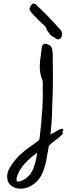

<svg xmlns="http://www.w3.org/2000/svg" viewBox="-20 -1096 418 1150"><path d="M158.7 -1032.7Q157.2 -1037.1 157.2 -1042Q157.2 -1057.1 177.2 -1075.7Q180.7 -1074.7 183.6 -1073.7Q186.5 -1072.8 188 -1072.3Q189.5 -1071.8 190.9 -1071.5Q192.4 -1071.3 193.4 -1070.6Q194.3 -1069.8 195.1 -1069.6Q195.8 -1069.3 196.8 -1068.1Q197.8 -1066.9 198.7 -1065.9Q199.7 -1064.9 201.9 -1062.7Q204.1 -1060.5 206.1 -1058.1Q212.4 -1051.3 228.3 -1036.9Q244.1 -1022.5 251 -1015.1Q325.7 -937 343.8 -915.5Q351.1 -908.2 351.1 -892.1Q351.1 -876.5 344.7 -868.2Q339.8 -862.3 332.5 -860.4Q325.2 -858.4 318.8 -862.8Q306.2 -872.1 296.1 -877.2Q286.1 -882.3 281.5 -887.5Q276.9 -892.6 263.2 -912.1Q261.2 -915 257.8 -924.6Q254.4 -934.1 250.5 -938Q220.2 -968.3 210.9 -975.1Q204.1 -982.9 185.5 -1002Q167 -1021 158.7 -1032.7ZM244.1 -833Q247.1 -833.5 250 -833.5Q263.2 -833.5 280.8 -822.3Q285.2 -818.4 288.1 -812.3Q291 -806.2 292 -801.5Q293 -796.9 294.2 -788.3Q295.4 -779.8 295.9 -776.4Q296.9 -686 296.9 -641.1Q296.9 -565.9 294.9 -505.9Q293 -490.7 292.5 -452.9Q292 -415 291.5 -407.7Q290.5 -401.4 288.1 -352.1Q282.2 -291 282.2 -290Q286.6 -292.5 303 -302Q319.3 -311.5 328.6 -316.4Q330.6 -317.4 335.2 -319.6Q339.8 -321.8 343.8 -323.2Q347.7 -324.7 350.6 -324.7Q356.4 -324.7 360.4 -320.3Q359.4 -318.4 357.2 -314.5Q355 -310.5 354 -308.6Q354 -307.1 355.5 -302.7Q356.9 -298.3 356.4 -295.9Q344.2 -279.8 314 -257.6Q283.7 -235.4 272.5 -222.7Q269 -207.5 263.7 -171.9Q258.3 -136.2 253.4 -117.2Q247.1 -95.2 243.2 -82.8Q239.3 -70.3 230.7 -52.5Q222.2 -34.7 211.9 -22Q191.9 2.4 165 17.8Q138.2 33.2 108.9 33.7Q104.5 34.2 100.6 34.2Q76.7 34.2 56.2 22.2Q35.6 10.3 27.3 -10.7Q22.9 -23.9 22.9 -38.6Q22.9 -67.4 39.1 -91.8Q69.3 -144.5 115.7 -182.6Q128.9 -195.3 156.7 -214.8Q184.6 -234.4 191.4 -239.7Q193.4 -241.2 201.2 -246.3Q209 -251.5 212.6 -255.9Q216.3 -260.3 216.8 -266.6Q217.8 -277.8 221.7 -309.3Q225.6 -340.8 227.5 -363Q229.5 -385.3 230 -406.2Q233.9 -432.1 235.8 -496.1Q236.3 -507.8 236.3 -522.9Q236.3 -529.8 236.1 -544.4Q235.8 -559.1 235.8 -565.9Q235.8 -581.1 236.3 -592.8Q237.3 -610.4 231.9 -621.1Q218.3 -654.3 218.3 -697.3Q218.3 -719.2 221.7 -744.1Q222.7 -751.5 225.8 -773.9Q229 -796.4 230 -808.6Q231 -827.1 244.1 -833ZM80.1 -32.2Q77.1 -25.4 81.5 -7.3Q120.1 -10.3 146.5 -37.6Q172.9 -60.5 186.5 -106.4Q201.7 -157.2 201.7 -180.7Q100.1 -107.9 80.1 -32.2Z"/></svg>

Font: Avessa
Style: Medium
Weight: 500
Designer: Arman Khorramak
Foundry: Arman Khorramak
Version: Version 1.000; ttfautohint (v1.8.1)